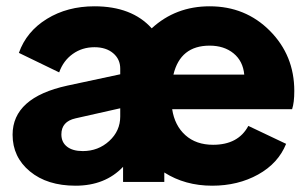

<svg xmlns="http://www.w3.org/2000/svg" viewBox="-20 -578 965 610"><path d="M915 -289Q915 -252 908 -231H527Q535 -179 569 -148.5Q603 -118 657 -118Q737 -118 769 -178L889 -121Q864 -59 800 -23.5Q736 12 654 12Q568 12 502 -30V0H371V-48Q314 12 220 12Q130 12 75 -33.5Q20 -79 20 -150Q20 -268 194 -306L362 -342V-360Q362 -390 339.5 -409Q317 -428 280 -428Q241 -428 211 -406.5Q181 -385 168 -348L40 -410Q64 -478 129 -518Q194 -558 280 -558Q399 -558 462 -488Q538 -558 646 -558Q760 -558 837.5 -480Q915 -402 915 -289ZM531 -341H756Q752 -384 722 -408.5Q692 -433 646 -433Q553 -433 531 -341ZM362 -208V-234L220 -202Q175 -192 175 -151Q175 -126 193 -112Q211 -98 243 -98Q292 -98 327 -130Q362 -162 362 -208Z"/></svg>

Font: Plus Jakarta Display
Style: Bold
Weight: 700
Designer: Gumpita Rahayu
Foundry: Tokotype Studio
Version: Version 1.000;hotconv 1.0.109;makeotfexe 2.5.65596